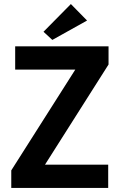

<svg xmlns="http://www.w3.org/2000/svg" viewBox="-20 -929 596 949"><path d="M35.7 0H514.8V-115H161.3L180 -79.8L516.5 -610.2V-700H55V-585H410.2L380.2 -629.2L35.7 -86.8ZM330.3 -909 195 -772 238.7 -731.7 410.3 -827.5Z"/></svg>

Font: Tilda Sans VF
Style: Regular
Weight: 400
Designer: ParaType Ltd
Foundry: ParaType Ltd
Version: Version 1.010